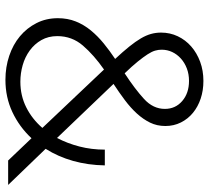

<svg xmlns="http://www.w3.org/2000/svg" viewBox="-51 -708 769 707"><g transform="rotate(90 333.5 -354.5)"><path d="M571 0 489 -86Q447 -41 392.5 -15.5Q338 10 274 10Q227 10 185.5 -4Q144 -18 113.5 -43.5Q83 -69 65 -104.5Q47 -140 47 -183Q47 -219 59 -249Q71 -279 92 -304.5Q113 -330 140 -352Q167 -374 197 -394Q170 -423 151.5 -446Q133 -469 121.5 -488.5Q110 -508 105 -526Q100 -544 100 -563Q100 -596 113.5 -624.5Q127 -653 151 -674Q175 -695 207.5 -707Q240 -719 278 -719Q313 -719 343 -709Q373 -699 395.5 -680.5Q418 -662 431 -636Q444 -610 444 -579Q444 -548 431.5 -522.5Q419 -497 398 -474Q377 -451 349 -430Q321 -409 289 -388L488 -180Q508 -218 519.5 -262.5Q531 -307 531 -356H589Q588 -294 572.5 -239Q557 -184 528 -138L661 0ZM281 -45Q332 -45 375 -66.5Q418 -88 451 -126L236 -353Q183 -316 148 -275.5Q113 -235 113 -181Q113 -148 127.5 -122.5Q142 -97 166 -79.5Q190 -62 220 -53.5Q250 -45 281 -45ZM163 -565Q163 -553 166.5 -541Q170 -529 180 -513.5Q190 -498 206.5 -477.5Q223 -457 250 -429Q308 -467 344.5 -500.5Q381 -534 381 -577Q381 -616 352 -641Q323 -666 278 -666Q253 -666 232 -658Q211 -650 195.5 -636Q180 -622 171.5 -604Q163 -586 163 -565Z"/></g></svg>

Font: Boldmen
Style: Regular
Weight: 400
Designer: Matt McInerney, Pablo Impallari, Rodrigo Fuenzalida
Foundry: LIVING CONCEPT
Version: Version 1.000